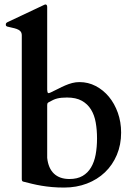

<svg xmlns="http://www.w3.org/2000/svg" viewBox="-20 -823 614 856"><path d="M174.8 -800.3Q176.8 -801.3 179 -802.2Q181.2 -803.2 182.1 -803.2Q190.4 -803.2 190.4 -791.5V-422.9Q190.4 -418 191.7 -412.8Q192.9 -407.7 197.8 -407.7Q199.7 -407.7 205.6 -410.6Q223.6 -418.9 239.5 -427.2Q255.4 -435.5 270.8 -442.1Q286.1 -448.7 301.8 -452.9Q317.4 -457 334.5 -457Q373 -457 406.7 -439.5Q440.4 -421.9 465.6 -391.6Q490.7 -361.3 505.4 -320.1Q520 -278.8 520 -231.9Q520 -177.7 501 -132.6Q481.9 -87.4 448 -54.9Q414.1 -22.5 367.4 -4.6Q320.8 13.2 266.1 13.2Q236.8 13.2 212.2 11Q187.5 8.8 165.5 5.1Q143.6 1.5 123.5 -3.4Q103.5 -8.3 84 -13.2Q79.6 -14.2 78.4 -17.3Q77.1 -20.5 77.1 -24.9V-665.5Q77.1 -677.2 70.8 -683.8Q64.5 -690.4 54.7 -693.8Q44.9 -697.3 33.7 -699.5Q22.5 -701.7 12.2 -704.6Q9.3 -705.6 7.6 -707.3Q5.9 -709 5.9 -714.4Q5.9 -716.8 7.3 -719.2Q8.8 -721.7 13.2 -724.1ZM196.3 -366.7Q192.4 -364.3 191.4 -361.6Q190.4 -358.9 190.4 -355V-119.1Q195.3 -72.8 220.7 -48.8Q246.1 -24.9 289.6 -24.9Q324.7 -24.9 348.1 -38.6Q371.6 -52.2 386 -76.7Q400.4 -101.1 406.5 -134Q412.6 -167 412.6 -206.1Q412.6 -244.1 406.7 -277.1Q400.9 -310.1 385.7 -334.7Q370.6 -359.4 344.7 -373.8Q318.8 -388.2 278.8 -388.2Q265.6 -388.2 255.1 -387.2Q244.6 -386.2 235.4 -384Q226.1 -381.8 216.8 -377.4Q207.5 -373 196.3 -366.7Z"/></svg>

Font: Cardo
Style: Bold
Weight: 700
Designer: David J. Perry
Foundry: David J. Perry
Version: Version 1.0011